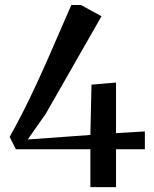

<svg xmlns="http://www.w3.org/2000/svg" viewBox="-20 -766 632 786"><path d="M350 0V-155H45L19.5 -205.5Q48.5 -257 76.2 -312Q104 -367 130 -423.2Q156 -479.5 180.5 -535.5Q205 -591.5 228 -644.5Q251 -697.5 272 -745.5H311.5L395.5 -699.5L167.5 -300.5L93.5 -195L350 -213.5L354.5 -419.5L455 -428V-221L573 -228V-155H455V0Z"/></svg>

Font: Merriweather 96pt Medium
Style: Regular
Weight: 500
Version: Version 2.100